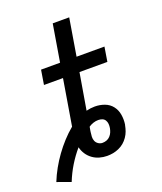

<svg xmlns="http://www.w3.org/2000/svg" viewBox="-191 -829 838 996"><g transform="rotate(-20 228.0 -331.5)"><path d="M31 72 -44 45Q-30 10 -11.5 -23Q7 -56 29 -86.5Q51 -117 76.5 -145Q102 -173 131 -197L173 -450H68L81 -530H186L220 -735H311L277 -530H431L418 -450H264L230 -249Q242 -252 253.5 -253.5Q265 -255 277 -255Q305 -255 330.5 -245.5Q356 -236 372 -215.5Q388 -195 392.5 -168Q397 -141 393 -113Q393 -113 392.5 -112Q392 -111 392 -110Q389 -94 383.5 -78.5Q378 -63 368 -48.5Q358 -34 345 -23Q332 -12 316 -5Q300 2 284 5Q268 8 251 8Q230 8 209 2Q188 -4 171 -16.5Q154 -29 142.5 -46.5Q131 -64 126 -85Q96 -50 72 -10.5Q48 29 31 72ZM251 -64Q263 -64 274 -68Q285 -72 293.5 -81Q302 -90 306.5 -101Q311 -112 313 -123Q315 -135 314 -146Q313 -157 307.5 -166Q302 -175 292 -179Q282 -183 270 -183Q256 -183 242.5 -178.5Q229 -174 217 -166L216 -162Q215 -158 214.5 -153.5Q214 -149 213 -145Q213 -143 212.5 -141.5Q212 -140 212 -138Q210 -125 209.5 -112.5Q209 -100 213.5 -89Q218 -78 228.5 -71Q239 -64 251 -64Z"/></g></svg>

Font: Iosevka Curly Medium Oblique
Style: Regular
Weight: 500
Italic angle: -9°
Monospace: yes
Designer: Belleve Invis
Foundry: Belleve Invis
Version: Version 11.1.0; ttfautohint (v1.8.3)